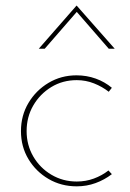

<svg xmlns="http://www.w3.org/2000/svg" viewBox="-20 -652 460 678"><path d="M375 -37Q349 -17 317.5 -5.5Q286 6 251 6Q196 6 151.5 -20Q107 -46 80.5 -90Q54 -134 54 -189Q54 -244 80.5 -288.5Q107 -333 151.5 -359.5Q196 -386 250 -386Q286 -386 318 -374.5Q350 -363 375 -342L364 -328Q341 -346 312 -357.5Q283 -369 251 -369Q201 -369 161 -344.5Q121 -320 97.5 -279.5Q74 -239 74 -189Q74 -140 97.5 -99.5Q121 -59 161.5 -35Q202 -11 251 -11Q283 -11 311.5 -21.5Q340 -32 363 -50ZM364 -480 245 -617 258 -618 138 -480H117L250 -632H251L385 -480Z"/></svg>

Font: Josefin Sans Thin Thin
Style: Regular
Weight: 250
Version: Version 2.001